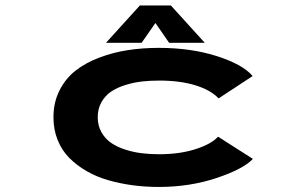

<svg xmlns="http://www.w3.org/2000/svg" viewBox="-20 -692 1090 722"><path d="M750 -531H616L564.5 -605.5L512.5 -531H378.5L506 -671.5H622.5ZM931 -94.5Q895.5 -56.5 794.8 -22.8Q694 11 577 11Q527 11 479.8 4.8Q432.5 -1.5 387.8 -14.2Q343 -27 305.8 -48.5Q268.5 -70 240.5 -98.2Q212.5 -126.5 196.8 -165.5Q181 -204.5 181 -251Q181 -307 203.8 -352Q226.5 -397 264.2 -426.5Q302 -456 353.8 -475.5Q405.5 -495 460.8 -503.5Q516 -512 577 -512Q698.5 -512 796 -480.8Q893.5 -449.5 930 -406L802 -322Q773 -353 715.5 -371Q658 -389 578.5 -389Q544 -389 513.2 -385.5Q482.5 -382 451.2 -372.2Q420 -362.5 397.8 -347.5Q375.5 -332.5 361.5 -307.8Q347.5 -283 347.5 -251Q347.5 -219.5 361.5 -194.8Q375.5 -170 397.8 -154.8Q420 -139.5 451 -129.5Q482 -119.5 513.2 -115.8Q544.5 -112 578.5 -112Q655 -112 714.8 -131Q774.5 -150 800 -178Z"/></svg>

Font: League Mono Extended SemiBold
Style: Regular
Weight: 600
Width: 9
Designer: Tyler Finck
Foundry: The League of Moveable Type / Tyler Finck
Version: Version 2.210